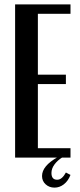

<svg xmlns="http://www.w3.org/2000/svg" viewBox="-20 -720 366 877"><path d="M302 -700V-657H153V-379H281V-336H153V-43H302V0H49V-700ZM302 79Q291 107 271.5 122Q252 137 229 137Q205 137 188.5 122Q172 107 172 84Q172 38 243 -2H266Q243 12 229 31Q215 50 215 70Q215 101 241 101Q253 101 263 92Q273 83 281 68Z"/></svg>

Font: Moniqa Paragraph
Style: Bold
Weight: 700
Designer: Rajesh Rajput
Foundry: Rajesh Rajput
Version: Version 1.000